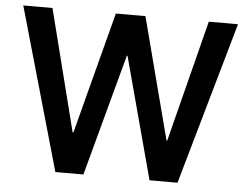

<svg xmlns="http://www.w3.org/2000/svg" viewBox="-51 -770 1070 832"><g transform="rotate(5 484.5 -353.5)"><path d="M17.3 -707H144.3L278.3 -177.7H281.7L420 -707H548.7L686.7 -177.7H689.7L824.3 -707H951.3L750 0H628.3L486.3 -529H483.3L340.7 0H218.7Z"/></g></svg>

Font: Asta Sans Light
Style: Regular
Weight: 300
Designer: 42dot
Version: Version 1.000